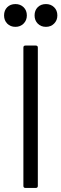

<svg xmlns="http://www.w3.org/2000/svg" viewBox="-58 -924 302 944"><path d="M57 -10V-690Q57 -700 67 -700H118Q128 -700 128 -690V-10Q128 0 118 0H67Q57 0 57 -10ZM112 -848Q112 -873 127.5 -888.5Q143 -904 168 -904Q192 -904 208 -888.5Q224 -873 224 -848Q224 -824 208 -808Q192 -792 168 -792Q143 -792 127.5 -808Q112 -824 112 -848ZM-38 -848Q-38 -873 -22.5 -888.5Q-7 -904 18 -904Q42 -904 58 -888.5Q74 -873 74 -848Q74 -824 58 -808Q42 -792 18 -792Q-7 -792 -22.5 -808Q-38 -824 -38 -848Z"/></svg>

Font: Barlow Condensed
Style: Regular
Weight: 400
Width: 3
Designer: Jeremy Tribby
Foundry: Tribby Type
Version: Version 1.500